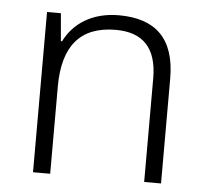

<svg xmlns="http://www.w3.org/2000/svg" viewBox="-44 -589 684 635"><g transform="rotate(5 298.0 -271.0)"><path d="M326 -542C236 -542 175 -499 146 -440H142L134 -532H88V0H145V-290C145 -425 203 -493 320 -493C409 -493 457 -446 457 -344V0H513V-348C513 -482 447 -542 326 -542Z"/></g></svg>

Font: Noto Sans Kannada Light
Style: Regular
Weight: 300
Designer: Jelle Bosma - Monotype Design Team
Foundry: Monotype Imaging Inc.
Version: Version 2.005